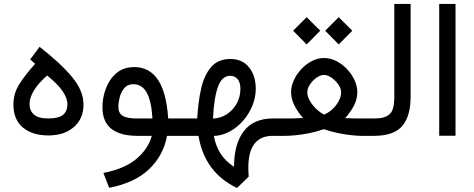

<svg xmlns="http://www.w3.org/2000/svg" viewBox="-20 -687 2396 971"><path d="M180.2 -450.2Q286.6 -367.2 344.5 -297.6Q402.3 -228 402.3 -158.2Q402.3 -86.9 353.5 -44.4Q304.7 -2 225.1 -2Q144 -2 95.9 -42Q47.9 -82 47.9 -158.2Q47.9 -212.4 75.4 -257.8Q103 -303.2 157.7 -364.3L132.8 -386.7ZM218.3 -305.2Q172.4 -264.6 150.9 -228.5Q129.4 -192.4 129.4 -160.6Q129.4 -127 151.9 -107.4Q174.3 -87.9 224.6 -87.9Q275.4 -87.9 298.1 -105.7Q320.8 -123.5 320.8 -161.1Q320.8 -190.9 295.7 -227.1Q270.5 -263.2 218.3 -305.2Z M658.7 -347.7Q735.4 -347.7 778.6 -283.9Q821.8 -220.2 830.6 -87.9H887.7V0H824.7Q806.2 100.1 733.4 169.2Q660.6 238.3 532.2 262.7L502.9 187.5Q608.4 167.5 668.9 117.2Q729.5 66.9 747.6 0H675.8Q498 0 498 -144.5Q498 -192.9 515.4 -239.5Q532.7 -286.1 568.4 -316.9Q604 -347.7 658.7 -347.7ZM751 -87.9Q745.6 -177.2 721.7 -219.2Q697.8 -261.2 654.3 -261.2Q625 -261.2 608.4 -241.2Q591.8 -221.2 585.2 -194.6Q578.6 -168 578.6 -147Q578.6 -115.2 600.1 -101.6Q621.6 -87.9 670.9 -87.9Z M1178.7 263.7Q1014.6 185.5 983.9 0H868.2V-87.9H977.5Q981.9 -171.4 997.3 -239.5Q1012.7 -307.6 1047.9 -348.1Q1083 -388.7 1145.5 -388.7Q1205.1 -388.7 1239.3 -346.7Q1273.4 -304.7 1273.4 -237.8Q1273.4 -193.8 1256.1 -151.9Q1238.8 -109.9 1209 -75.9Q1179.2 -42 1141.1 -21.5Q1103 -1 1061.5 0.5Q1079.6 102.5 1163.6 156.7Q1163.6 41.5 1212.6 -23.2Q1261.7 -87.9 1360.4 -87.9H1377V0H1359.4Q1235.8 0 1235.8 161.1Q1235.8 171.4 1236.3 183.1Q1236.8 194.8 1237.8 206.1ZM1057.1 -87.4Q1095.2 -88.9 1126.7 -109.1Q1158.2 -129.4 1177 -163.1Q1195.8 -196.8 1195.8 -237.8Q1195.8 -270.5 1181.4 -287.1Q1167 -303.7 1144.5 -303.7Q1103 -303.7 1082.8 -249.5Q1062.5 -195.3 1057.1 -87.4Z M1624.5 -531.7 1692.9 -600.1 1761.7 -531.7 1692.9 -462.4ZM1462.4 -531.7 1530.8 -600.1 1599.6 -531.7 1530.8 -462.4ZM1725.6 -89.8Q1752 -88.4 1771 -88.1Q1790 -87.9 1805.7 -87.9H1851.6V0H1806.6Q1789.1 0 1758.3 -3.2Q1727.5 -6.3 1690.7 -13.7Q1653.8 -21 1617.7 -33.7Q1581.5 -21 1543.7 -13.4Q1505.9 -5.9 1473.9 -2.9Q1441.9 0 1422.9 0H1357.4V-87.9H1422.9Q1442.4 -87.9 1462.2 -88.1Q1481.9 -88.4 1512.7 -90.3Q1485.8 -120.6 1469 -153.8Q1452.1 -187 1452.1 -221.7Q1452.1 -250.5 1465.8 -280.8Q1479.5 -311 1503.2 -336.7Q1526.9 -362.3 1556.6 -377.9Q1586.4 -393.6 1618.2 -393.6Q1651.4 -393.6 1681.6 -377.9Q1711.9 -362.3 1735.8 -336.7Q1759.8 -311 1773.4 -280.5Q1787.1 -250 1787.1 -220.7Q1787.1 -185.5 1770 -152.8Q1752.9 -120.1 1725.6 -89.8ZM1618.2 -308.1Q1601.1 -308.1 1581.3 -294.4Q1561.5 -280.8 1547.9 -260.5Q1534.2 -240.2 1534.2 -219.7Q1534.2 -199.2 1547.1 -176.8Q1560.1 -154.3 1579.8 -135.7Q1599.6 -117.2 1619.1 -107.4Q1654.3 -122.1 1679.7 -155Q1705.1 -188 1705.1 -220.7Q1705.1 -239.7 1690.9 -260Q1676.8 -280.3 1656.5 -294.2Q1636.2 -308.1 1618.2 -308.1Z M1832 0V-87.9H1871.6Q1915.5 -87.9 1937.5 -100.1Q1959.5 -112.3 1966.8 -136.5Q1974.1 -160.6 1974.1 -196.8V-667H2056.6V-197.3Q2056.6 -100.1 2014.4 -50Q1972.2 0 1871.1 0Z M2201.2 -667H2283.7V-0.5H2201.2Z"/></svg>

Font: Vazir WOL-UI
Style: Regular-WOL-UI
Weight: 400
Designer: Saber Rastikerdar
Foundry: Saber Rastikerdar
Version: Version 30.1.0